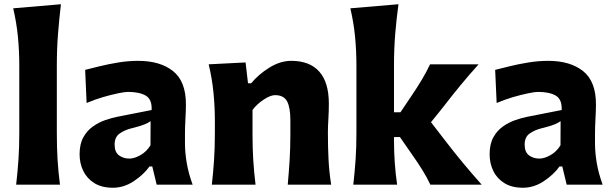

<svg xmlns="http://www.w3.org/2000/svg" viewBox="-20 -860 2854 894"><path d="M55.2 0Q62 -59.6 65.9 -116.2Q69.8 -172.9 69.8 -242.2V-554.2Q69.8 -622.6 63.5 -688.5Q57.1 -754.4 41.5 -821.3L263.7 -840.3Q255.9 -773.9 250.2 -702.9Q244.6 -631.8 244.6 -554.2V-242.2Q244.6 -172.9 248 -116.2Q251.5 -59.6 259.3 0Z M505.9 14.2Q454.1 14.2 419.7 -7.1Q385.3 -28.3 367.9 -63.7Q350.6 -99.1 350.6 -141.6Q350.6 -189.5 368.2 -220.9Q385.7 -252.4 413.1 -271.5Q440.4 -290.5 470.2 -300.8Q500 -311 524.4 -315.9L686 -347.7Q688.5 -397 658.9 -414.6Q629.4 -432.1 575.2 -432.1Q561.5 -432.1 529.5 -425.5Q497.6 -418.9 458.5 -407.5Q419.4 -396 383.3 -380.4L376.5 -534.7Q403.8 -541.5 444.1 -551.5Q484.4 -561.5 531 -569.1Q577.6 -576.7 623.5 -576.7Q725.6 -576.7 785.6 -529.1Q845.7 -481.4 845.7 -374.5Q845.7 -347.2 843.5 -307.9Q841.3 -268.6 841.3 -237.8V-192.9Q841.3 -149.9 849.4 -101.8Q857.4 -53.7 877 0H709.5L689 -85H676.3Q648.4 -46.4 602.5 -16.1Q556.6 14.2 505.9 14.2ZM582.5 -121.6Q605.5 -121.6 634 -137.7Q662.6 -153.8 680.7 -183.6L681.2 -295.9Q671.4 -288.6 653.6 -281Q635.7 -273.4 590.8 -262.2Q561 -254.9 537.4 -238.5Q513.7 -222.2 513.7 -186.5Q513.7 -151.9 533.9 -136.7Q554.2 -121.6 582.5 -121.6Z M966.3 0Q973.1 -59.6 976.8 -116.2Q980.5 -172.9 980.5 -242.2V-298.3Q980.5 -362.3 974.1 -427.7Q967.8 -493.2 951.7 -560.5L1123.5 -569.3L1134.8 -472.2H1149.4Q1184.1 -514.2 1234.6 -545.4Q1285.2 -576.7 1336.4 -576.7Q1421.9 -576.7 1466.6 -526.6Q1511.2 -476.6 1511.2 -377.4Q1511.2 -340.8 1509 -306.2Q1506.8 -271.5 1506.8 -242.2Q1506.8 -172.9 1509.8 -116.2Q1512.7 -59.6 1522 0H1319.8Q1325.2 -59.6 1328.6 -115Q1332 -170.4 1332 -232.9V-301.3Q1332 -359.4 1316.7 -388.2Q1301.3 -417 1260.7 -417Q1239.3 -417 1207.8 -396.2Q1176.3 -375.5 1155.8 -348.1V-232.9Q1155.8 -170.4 1159.2 -115Q1162.6 -59.6 1169.9 0Z M1625 0Q1631.8 -59.6 1635.7 -116.2Q1639.6 -172.9 1639.6 -242.2V-554.2Q1639.6 -622.6 1633.3 -688.5Q1627 -754.4 1611.3 -821.3L1835.4 -840.3Q1826.2 -773.9 1820.3 -702.9Q1814.5 -631.8 1814.5 -554.2V-337.4H1844.7L1897.9 -416.5Q1922.4 -452.6 1943.8 -488.3Q1965.3 -523.9 1982.4 -560.5H2208.5Q2162.6 -509.8 2121.6 -459.7Q2080.6 -409.7 2041.5 -358.9L1986.8 -291L2052.7 -205.6Q2092.3 -153.8 2134.8 -102.5Q2177.2 -51.3 2223.1 0H1983.9Q1967.8 -34.2 1946.8 -68.1Q1925.8 -102.1 1901.9 -135.7L1842.3 -221.7H1814.5V-207.5Q1814.5 -101.1 1829.1 0Z M2415 14.2Q2363.3 14.2 2328.9 -7.1Q2294.4 -28.3 2277.1 -63.7Q2259.8 -99.1 2259.8 -141.6Q2259.8 -189.5 2277.3 -220.9Q2294.9 -252.4 2322.3 -271.5Q2349.6 -290.5 2379.4 -300.8Q2409.2 -311 2433.6 -315.9L2595.2 -347.7Q2597.7 -397 2568.1 -414.6Q2538.6 -432.1 2484.4 -432.1Q2470.7 -432.1 2438.7 -425.5Q2406.7 -418.9 2367.7 -407.5Q2328.6 -396 2292.5 -380.4L2285.6 -534.7Q2313 -541.5 2353.3 -551.5Q2393.6 -561.5 2440.2 -569.1Q2486.8 -576.7 2532.7 -576.7Q2634.8 -576.7 2694.8 -529.1Q2754.9 -481.4 2754.9 -374.5Q2754.9 -347.2 2752.7 -307.9Q2750.5 -268.6 2750.5 -237.8V-192.9Q2750.5 -149.9 2758.5 -101.8Q2766.6 -53.7 2786.1 0H2618.7L2598.1 -85H2585.4Q2557.6 -46.4 2511.7 -16.1Q2465.8 14.2 2415 14.2ZM2491.7 -121.6Q2514.6 -121.6 2543.2 -137.7Q2571.8 -153.8 2589.8 -183.6L2590.3 -295.9Q2580.6 -288.6 2562.7 -281Q2544.9 -273.4 2500 -262.2Q2470.2 -254.9 2446.5 -238.5Q2422.9 -222.2 2422.9 -186.5Q2422.9 -151.9 2443.1 -136.7Q2463.4 -121.6 2491.7 -121.6Z"/></svg>

Font: Pinar DS4-Bold
Style: Regular
Weight: 700
Designer: Amin Abedi
Version: Version 2.000